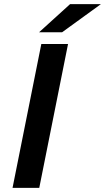

<svg xmlns="http://www.w3.org/2000/svg" viewBox="-20 -914 511 934"><path d="M41 0 181 -700H311L171 0ZM170 -757 321 -894H471L282 -757Z"/></svg>

Font: Montserrat Thin SemiBold
Style: Italic
Weight: 600
Italic angle: -11.3°
Version: Version 9.000